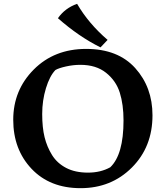

<svg xmlns="http://www.w3.org/2000/svg" viewBox="-20 -969 864 1001"><path d="M775 -368Q775 -203 667.5 -95.5Q560 12 400 12Q240 12 144.5 -89Q49 -190 49 -344.5Q49 -499 156 -606.5Q263 -714 429 -714Q595 -714 685 -614Q775 -514 775 -368ZM624 -341Q624 -424 604.5 -486Q585 -548 533 -589.5Q481 -631 399 -631Q362 -631 324 -622.5Q286 -614 269 -604Q239 -573 219.5 -509Q200 -445 200 -374.5Q200 -304 212.5 -253.5Q225 -203 251.5 -160.5Q278 -118 325 -93.5Q372 -69 438.5 -69Q505 -69 555 -97Q624 -163 624 -341ZM541 -761 504 -722Q391 -778 282 -874Q319 -927 382 -949Q442 -846 541 -761Z"/></svg>

Font: Asul
Style: Bold
Weight: 700
Designer: Mariela Monsalve
Foundry: Mariela Monsalve
Version: Version 1.002